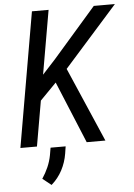

<svg xmlns="http://www.w3.org/2000/svg" viewBox="-61 -756 705 1010"><g transform="rotate(-5 292.0 -251.5)"><path d="M234.4 -710.9 110.8 0H23.4L146.5 -710.9ZM584.5 -710.9 287.6 -377 117.7 -203.6 119.6 -312.5 244.1 -448.2 473.1 -710.9ZM373.5 0 228 -351.6 289.6 -421.9 472.2 0ZM261.2 12.2 255.4 49.8Q248 95.7 226.6 136.5Q205.1 177.2 169.9 208L124 171.4Q142.6 143.6 155.5 114Q168.5 84.5 174.8 51.8L181.6 12.2Z"/></g></svg>

Font: Roboto Condensed
Style: Italic
Weight: 400
Italic angle: -12°
Designer: Christian Robertson
Foundry: Google
Version: Version 3.0